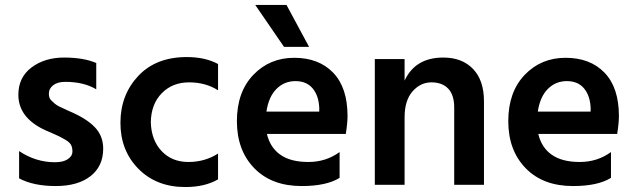

<svg xmlns="http://www.w3.org/2000/svg" viewBox="-20 -745 2560 774"><path d="M396 -146Q396 -75 345 -35Q294 5 204.5 5Q115 5 57 -26V-136Q124 -91 202 -91Q235 -91 253.5 -103.5Q272 -116 272 -133.5Q272 -151 266 -161.5Q260 -172 243 -182Q221 -195 198.5 -204.5Q176 -214 174.5 -215Q173 -216 170 -217Q167 -218 165 -219Q54 -269 54 -363Q54 -433 107 -473Q160 -513 238.5 -513Q317 -513 368 -491V-385Q318 -415 243 -415Q212 -415 194.5 -401.5Q177 -388 177 -367Q177 -350 186 -341Q195 -332 201 -327Q207 -322 218 -316Q245 -303 259 -297Q328 -268 362 -232.5Q396 -197 396 -146Z M727 9Q610 9 537.5 -65Q465 -139 465.5 -251Q466 -363 537.5 -439Q609 -515 733 -515Q807 -515 859 -487V-381Q809 -413 742 -413Q675 -413 632 -369Q589 -325 588 -252Q590 -180 631.5 -136Q673 -92 739.5 -92Q806 -92 859 -126V-22Q806 9 727 9Z M1226 -556H1125L1009 -725H1135ZM1054 -295H1267V-310Q1265 -359 1240.5 -388.5Q1216 -418 1171 -418Q1126 -418 1094.5 -386.5Q1063 -355 1054 -295ZM1196 5Q1075 5 1005 -67Q935 -139 935 -256.5Q935 -374 1001 -443Q1067 -512 1166 -512Q1265 -512 1323 -452Q1381 -392 1381 -277Q1381 -249 1374 -205H1056Q1069 -150 1110.5 -121Q1152 -92 1223 -92Q1294 -92 1349 -132V-28Q1296 5 1196 5Z M1931 0H1811V-312Q1811 -362 1787 -387.5Q1763 -413 1719 -413Q1675 -413 1643 -376.5Q1611 -340 1611 -272V0H1491V-507H1611V-420Q1654 -513 1767 -513Q1843 -513 1887 -467Q1931 -421 1931 -337Z M2148 -295H2361V-310Q2359 -359 2334.5 -388.5Q2310 -418 2265 -418Q2220 -418 2188.5 -386.5Q2157 -355 2148 -295ZM2290 5Q2169 5 2099 -67Q2029 -139 2029 -256.5Q2029 -374 2095 -443Q2161 -512 2260 -512Q2359 -512 2417 -452Q2475 -392 2475 -277Q2475 -249 2468 -205H2150Q2163 -150 2204.5 -121Q2246 -92 2317 -92Q2388 -92 2443 -132V-28Q2390 5 2290 5Z"/></svg>

Font: Hind Colombo SemiBold
Style: Regular
Weight: 600
Designer: Jyotish Sonowal, Aditi Pimprikar
Foundry: Indian Type Foundry
Version: Version 1.000;PS 1.0;hotconv 1.0.86;makeotf.lib2.5.63406; tt